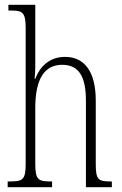

<svg xmlns="http://www.w3.org/2000/svg" viewBox="-20 -780 508 800"><path d="M12 0H197V-24H193C138 -24 127 -31 127 -99V-330C127 -451 165 -510 239 -510C312 -510 338 -456 338 -360V0H446V-24H439C388 -24 379 -33 379 -98V-361C379 -483 331 -543 251 -543C183 -543 145 -499 127 -452H124C126 -468 127 -486 127 -503V-760H15V-736H29C75 -736 87 -727 87 -661V-100C87 -31 76 -24 21 -24H12Z"/></svg>

Font: Noto Serif Khmer ExtraCondensed ExtraLight
Style: Regular
Weight: 200
Width: 2
Designer: Danh Hong and the Monotype Design Team
Foundry: Monotype Imaging Inc.
Version: Version 2.004